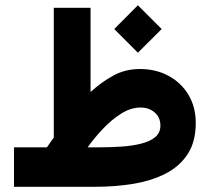

<svg xmlns="http://www.w3.org/2000/svg" viewBox="-20 -717 810 737"><path d="M509.3 -696.8 600.6 -605.5 509.3 -514.6 418.5 -605.5ZM160.2 -151.4Q166.5 -161.1 173.1 -170.4Q179.7 -179.7 186.5 -189V-687H327.6V-363.8Q371.1 -403.3 416 -427.5Q460.9 -451.7 516.1 -452.1Q579.1 -452.1 627.7 -425.5Q676.3 -398.9 703.9 -352.3Q731.4 -305.7 731.4 -245.1Q731.4 -173.3 700.7 -126Q669.9 -78.6 616.5 -51Q563 -23.4 493.4 -11.7Q423.8 0 346.2 0H33.7V-151.4ZM519.5 -304.2Q481.9 -304.2 444.6 -280.5Q407.2 -256.8 374.3 -221.7Q341.3 -186.5 316.4 -151.4H354Q399.4 -151.4 442.6 -154.1Q485.8 -156.7 520.5 -165.3Q555.2 -173.8 575.4 -190.4Q595.7 -207 595.7 -234.9Q595.7 -266.6 573.7 -285.4Q551.8 -304.2 519.5 -304.2Z"/></svg>

Font: Vazirmatn UI FD Black
Style: Regular
Weight: 900
Designer: Saber Rastikerdar
Foundry: Saber Rastikerdar
Version: Version 33.003